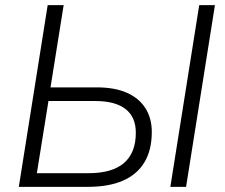

<svg xmlns="http://www.w3.org/2000/svg" viewBox="-20 -725 873 745"><path d="M53 0 165 -705H227L176 -386H355Q426 -386 473.5 -364.5Q521 -343 545 -304Q569 -265 569 -213Q569 -143 540.5 -95.5Q512 -48 457 -24Q402 0 321 0ZM123 -53H324Q415 -53 461 -92.5Q507 -132 507 -210Q507 -271 467 -302Q427 -333 350 -333H168ZM641 0 753 -705H814L702 0Z"/></svg>

Font: Nunito Sans 12pt Light
Style: Italic
Weight: 300
Italic angle: -9°
Designer: Vernon Adams
Foundry: Vernon Adams
Version: Version 3.101;gftools[0.9.27]